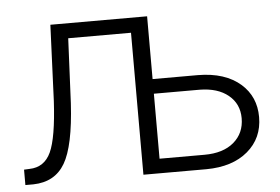

<svg xmlns="http://www.w3.org/2000/svg" viewBox="-43 -586 940 644"><g transform="rotate(-5 427.0 -264.0)"><path d="M473.6 -316.9H626Q717.8 -316.4 770 -270.5Q818.4 -227.5 818.4 -159.2Q818.4 -87.9 766.6 -44.2Q714.8 -0.5 627 0H415V-478H203.6L193.4 -259.8Q185.1 -116.7 151.1 -59.1Q117.2 -1.5 44.4 0H17.6V-51.8L36.1 -52.7Q86.4 -53.7 108.4 -101.6Q130.4 -149.4 137.2 -272.5L147.9 -528.3H473.6ZM473.6 -267.6V-48.8H625Q688 -48.8 723.9 -79.3Q759.8 -109.9 759.8 -160.2Q759.8 -208.5 724.1 -237.8Q688.5 -267.1 627.4 -267.6Z"/></g></svg>

Font: SteelSelectRoboto
Style: Regular
Weight: 300
Designer: Google
Version: Version 2.137; 2017